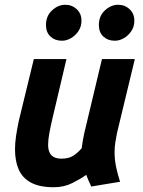

<svg xmlns="http://www.w3.org/2000/svg" viewBox="-20 -774 600 806"><path d="M206 12Q146 12 110 -7.5Q74 -27 58.5 -62.5Q43 -98 43 -147Q43 -174 47.5 -204Q52 -234 59 -267L122 -526H259L200 -276Q192 -242 187 -214.5Q182 -187 182 -166Q182 -147 188 -134Q194 -121 206.5 -114.5Q219 -108 238 -108Q269 -108 288 -120.5Q307 -133 323 -152Q325 -169 327.5 -183Q330 -197 334 -216L408 -526H546L471 -215Q467 -195 464 -175.5Q461 -156 461 -136Q461 -103 467.5 -72.5Q474 -42 484 -11L363 9Q359 1 351.5 -16.5Q344 -34 342 -40Q320 -24 284.5 -6Q249 12 206 12ZM240 -603Q211 -603 192 -620.5Q173 -638 173 -669Q173 -707 198.5 -730.5Q224 -754 254 -754Q282 -754 302 -735.5Q322 -717 322 -687Q322 -662 309 -643Q296 -624 277.5 -613.5Q259 -603 240 -603ZM462 -603Q433 -603 414 -620.5Q395 -638 395 -669Q395 -707 420.5 -730.5Q446 -754 476 -754Q504 -754 524 -735.5Q544 -717 544 -687Q544 -662 531 -643Q518 -624 499.5 -613.5Q481 -603 462 -603Z"/></svg>

Font: Ubuntu Sans Mono
Style: Bold Italic
Weight: 700
Italic angle: -13.5°
Monospace: yes
Designer: Dalton Maag Ltd
Foundry: Dalton Maag Ltd
Version: Version 1.006